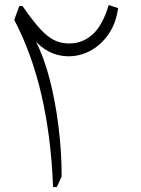

<svg xmlns="http://www.w3.org/2000/svg" viewBox="-20 -757 571 777"><path d="M419.9 -736.8 458 -724.1Q448.7 -656.7 413.1 -610.1Q377.4 -563.5 327.4 -543Q277.3 -522.5 223.9 -532.5Q170.4 -542.5 125.5 -587.9Q157.7 -526.4 180.9 -436.8Q204.1 -347.2 216.8 -244.9Q229.5 -142.6 229.5 -42.5L210 0H194.8Q187 -202.1 148.2 -370.8Q109.4 -539.6 37.6 -676.8L58.1 -732.4H71.3Q112.3 -672.9 142.6 -639.9Q172.9 -606.9 200.4 -594Q228 -581.1 259.8 -581.1Q314.9 -581.1 355.5 -618.4Q396 -655.8 419.9 -736.8Z"/></svg>

Font: Pinar DS1 Light
Style: Regular
Weight: 300
Designer: Amin Abedi
Version: Version 3.000